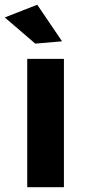

<svg xmlns="http://www.w3.org/2000/svg" viewBox="-40 -785 362 805"><path d="M74.2 -538.1H228V0H74.2ZM116.2 -765.1 220.2 -611.8 107.9 -602.1 -20 -711.9Z"/></svg>

Font: Montserrat-SemiBold
Style: Regular
Weight: 600
Designer: Julieta Ulanovsky
Foundry: Julieta Ulanovsky
Version: Version 6.001